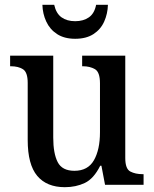

<svg xmlns="http://www.w3.org/2000/svg" viewBox="-20 -767 639 797"><path d="M249 10Q174 10 134.5 -37Q95 -84 95 -186V-423Q95 -467 75.5 -479.5Q56 -492 25 -492H22V-536H201V-196Q201 -130 219.5 -94Q238 -58 289 -58Q345 -58 370 -102Q395 -146 395 -218V-421Q395 -468 374 -480Q353 -492 324 -492H321V-536H500V-111Q500 -66 521 -55Q542 -44 572 -44H576V0H416L401 -79H396Q369 -25 332 -7.5Q295 10 249 10ZM292 -606Q247 -606 217 -625.5Q187 -645 172 -677.5Q157 -710 156 -747H205Q213 -711 235.5 -695Q258 -679 292 -679Q326 -679 349 -695Q372 -711 379 -747H428Q427 -710 412.5 -677.5Q398 -645 368 -625.5Q338 -606 292 -606Z"/></svg>

Font: Noto Serif Bengali SemiCondensed Medium
Style: Regular
Weight: 500
Width: 4
Designer: Juan Bruce, Universal Thirst, Indian Type Foundry and the Monotype Design Team.
Foundry: Monotype Imaging Inc.
Version: Version 2.003; ttfautohint (v1.8.4.7-5d5b)